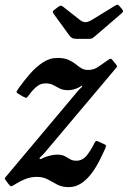

<svg xmlns="http://www.w3.org/2000/svg" viewBox="-62 -775 537 807"><path d="M18 -406.5Q38 -434.5 62.8 -463.2Q87.5 -492 116.8 -511.8Q146 -531.5 179.5 -531.5Q207.5 -531.5 225.2 -523.8Q243 -516 255.2 -506Q267.5 -496 279.5 -488.5Q291.5 -481 308 -481Q331 -481 349.8 -493.2Q368.5 -505.5 391 -522Q399 -527.5 402.2 -528.2Q405.5 -529 411 -522.5L424.5 -505.5Q430 -499 430 -496.2Q430 -493.5 423.5 -486.5L126.5 -134Q117.5 -123.5 110 -116.8Q102.5 -110 104.5 -107.5Q107.5 -104.5 114.8 -108.8Q122 -113 134.5 -117Q159.5 -125 177.5 -125Q197.5 -125 209.8 -118.8Q222 -112.5 232.5 -106Q243 -99.5 258.5 -99.5Q286 -99.5 304.2 -123.5Q322.5 -147.5 334.5 -173Q338 -180 340.8 -181.8Q343.5 -183.5 351 -180.5L377 -168.5Q383 -166 383.5 -162.8Q384 -159.5 379.5 -149Q369.5 -126.5 355.5 -99Q341.5 -71.5 322.8 -46.2Q304 -21 280 -4.8Q256 11.5 226.5 11.5Q198.5 11.5 178.5 0.8Q158.5 -10 139 -20.8Q119.5 -31.5 92 -31.5Q67 -31.5 44 -22.2Q21 -13 -6 4Q-14 9 -16.2 8.2Q-18.5 7.5 -24.5 0.5L-37 -16Q-43 -23 -41.5 -26.2Q-40 -29.5 -34 -36L266.5 -394Q273 -401.5 278.8 -406Q284.5 -410.5 283 -413.5Q281.5 -415.5 276.5 -411.8Q271.5 -408 260.5 -403.5Q241.5 -396 224 -396Q202.5 -396 189 -403Q175.5 -410 162.5 -417.2Q149.5 -424.5 129 -424.5Q109.5 -424.5 94 -412.5Q78.5 -400.5 62 -378.5Q53.5 -367 50.5 -364.5Q47.5 -362 34 -369.5L15.5 -380.5Q5 -386 8.5 -391.8Q12 -397.5 18 -406.5ZM229.5 -626 164.5 -715.5Q160 -722 159.8 -725.5Q159.5 -729 167.5 -734.5L182.5 -746Q191.5 -752 194.8 -751.2Q198 -750.5 205.5 -745L274 -691Q286 -682 296.8 -681.8Q307.5 -681.5 323.5 -691L421.5 -751Q430.5 -756.5 433.8 -755Q437 -753.5 442 -747L449.5 -738.5Q455 -732 455.2 -728.2Q455.5 -724.5 447.5 -717.5L337.5 -623Q331 -617.5 326.5 -614.5Q322 -611.5 310 -611.5H263Q248 -611.5 241.2 -615.2Q234.5 -619 229.5 -626Z"/></svg>

Font: Besley* Narrow Medium
Style: Italic
Weight: 500
Width: 4
Italic angle: -13°
Designer: Owen Earl
Foundry: indestructible type*
Version: Version 3.000; ttfautohint (v1.8.3)